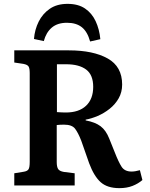

<svg xmlns="http://www.w3.org/2000/svg" viewBox="-20 -961 777 995"><path d="M599 14Q536 14 501.5 -17Q467 -48 442 -115L401 -232Q385 -273 369 -294Q353 -315 312 -315Q290 -315 274 -313V-121Q274 -97 281 -85.5Q288 -74 311 -70L367 -63V0H54V-63L103 -71Q122 -74 128 -84Q134 -94 134 -122V-582Q134 -607 128 -616.5Q122 -626 101 -630L54 -637V-700H337Q463 -700 538 -658Q613 -616 613 -523Q613 -483 595 -451.5Q577 -420 548 -397Q519 -374 486 -360Q453 -346 424 -341V-337Q473 -328 501 -307Q529 -286 546 -243L575 -171Q594 -122 610 -97Q626 -72 662 -72Q680 -72 705 -79L718 -28Q696 -9 666.5 2.5Q637 14 599 14ZM321 -378Q389 -378 426 -413Q463 -448 463 -511Q463 -573 426.5 -600.5Q390 -628 323 -628H275V-380Q290 -379 301 -378.5Q312 -378 321 -378ZM330 -941Q385 -941 420.5 -917Q456 -893 475.5 -851.5Q495 -810 500 -758L447 -746Q433 -797 404 -820Q375 -843 327 -843Q278 -843 248.5 -818Q219 -793 207 -748L156 -759Q160 -808 180.5 -849Q201 -890 238 -915.5Q275 -941 330 -941Z"/></svg>

Font: Literata SemiBold
Style: Regular
Weight: 600
Designer: Latin by Veronika Burian and Jose Scaglione. Greek by Irene Vlachou. Cyrillic by Vera Evstafieva.
Foundry: TypeTogether
Version: Version 3.103; ttfautohint (v1.8.4.7-5d5b);gftools[0.9.29]